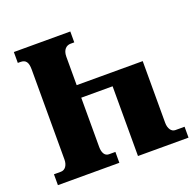

<svg xmlns="http://www.w3.org/2000/svg" viewBox="-125 -846 998 978"><g transform="rotate(-20 374.0 -357.0)"><path d="M685 -59C664 -59 649 -80 649 -112V-446H291V-600C291 -639 312 -655 334 -655H354V-714H48V-655H62C91 -655 103 -639 103 -599V-111C103 -81 88 -59 65 -59H27V0H360V-59H325C302 -59 291 -81 291 -111V-378H461V0H735V-59Z"/></g></svg>

Font: Noto Serif Georgian SemiCondensed Black
Style: Regular
Weight: 900
Width: 4
Designer: Monotype Design Team, Akaki Razmadze
Foundry: Google LLC
Version: Version 2.003